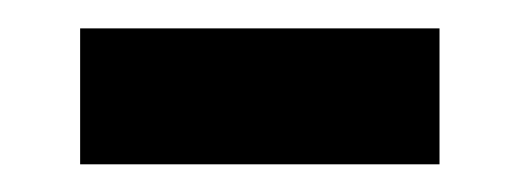

<svg xmlns="http://www.w3.org/2000/svg" viewBox="-20 -372 376 138"><path d="M37.6 -253.9V-351.6H295.9V-253.9Z"/></svg>

Font: Heebo Medium
Style: Regular
Weight: 500
Designer: Oded Ezer
Foundry: Meir Sadan
Version: Version 2.001; ttfautohint (v1.5.14-ce02) -l 8 -r 50 -G 200 